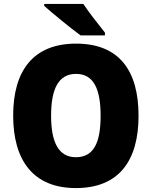

<svg xmlns="http://www.w3.org/2000/svg" viewBox="-20 -947 772 977"><path d="M404 -927H205V-917C245 -881 344 -800 390 -767H514V-781C487 -815 432 -884 404 -927ZM685 -358C685 -587 587 -725 367 -725C149 -725 47 -587 47 -359C47 -130 150 10 366 10C586 10 685 -130 685 -358ZM240 -358C240 -494 277 -571 367 -571C456 -571 492 -495 492 -358C492 -221 457 -147 366 -147C278 -147 240 -223 240 -358Z"/></svg>

Font: Noto Sans Thai Looped SemiCondensed Black
Style: Regular
Weight: 900
Width: 4
Designer: Sasikarn Vongin, Ben Mitchell
Foundry: The Fontpad Ltd
Version: Version 1.001